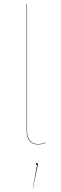

<svg xmlns="http://www.w3.org/2000/svg" viewBox="-20 -750 320 1009"><path d="M120 -64V-730H122V-64Q122 -31 136.5 -12Q151 7 179 7Q201 7 220 -1V1Q201 9 179 9Q150 9 135 -10Q120 -29 120 -64ZM179 112 178 120 153 239H152L175 117Q169 117 169 112Q169 107 174 107Q179 107 179 112Z"/></svg>

Font: FiraGO Two
Style: Regular
Weight: 100
Designer: bBox Type
Foundry: bBox Type GmbH
Version: Version 1.001